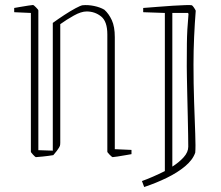

<svg xmlns="http://www.w3.org/2000/svg" viewBox="-20 -621 889 771"><path d="M411 -12V-483Q411 -535 386 -555Q361 -575 328 -575Q306 -575 276.5 -558.5Q247 -542 222 -524V-48Q222 -40 220.5 -35Q219 -30 208 -15L194 2Q176 5 152.5 7.5Q129 10 124 10Q122 10 113 0.5Q104 -9 104 -12V-569L37 -572V-589Q43 -590 60 -593Q77 -596 93.5 -598.5Q110 -601 113 -601Q115 -601 124.5 -591.5Q134 -582 134 -579V-18L192 -16V-529Q214 -545 238.5 -561Q263 -577 283.5 -588Q304 -599 312 -600Q334 -602 358 -597Q382 -592 399 -582Q417 -566 429 -540Q441 -514 441 -472V-22L508 -19V-2Q502 -1 485 2Q468 5 452 7.5Q436 10 432 10Q430 10 420.5 0.5Q411 -9 411 -12ZM750 -600Q753 -599 758.5 -591Q764 -583 766 -578Q762 -528 759.5 -472.5Q757 -417 757 -362Q757 -284 759.5 -211Q762 -138 764 -84Q766 -30 764 -8Q754 21 723.5 46.5Q693 72 650 93Q607 114 559 130L550 106Q570 99 594 88.5Q618 78 642 66V-569L555 -572V-589Q581 -591 612.5 -593.5Q644 -596 674 -598Q704 -600 725 -600.5Q746 -601 750 -600ZM735 -569H672V48Q699 31 717.5 10.5Q736 -10 736 -32Q736 -45 735.5 -78.5Q735 -112 734 -155Q733 -198 732 -240Q731 -282 730.5 -313.5Q730 -345 730 -355Q730 -393 730.5 -446.5Q731 -500 737 -565Z"/></svg>

Font: Grenze Gotisch Thin
Style: Regular
Weight: 100
Designer: Renata Polastri
Foundry: Omnibus-Type
Version: Version 1.001